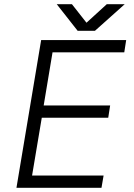

<svg xmlns="http://www.w3.org/2000/svg" viewBox="-20 -890 633 910"><path d="M175 -700H578L569 -642H229L187 -390H502L493 -332H178L132 -58H471L461 0H58ZM349 -745 486 -870H571L430 -744H349ZM249 -870H321L420 -744H418H348Z"/></svg>

Font: Oak Sans Light Italic
Style: Regular
Weight: 400
Italic angle: -9.5°
Foundry: Erik Kennedy, Walven
Version: Version 1.000;Glyphs 3.1.2 (3151)